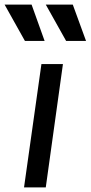

<svg xmlns="http://www.w3.org/2000/svg" viewBox="-85 -819 396 839"><path d="M20 0 96 -539H190L115 0ZM24 -640 -65 -799H53L110 -640ZM204 -640 115 -799H233L291 -640Z"/></svg>

Font: Plus Jakarta Sans Medium
Style: Italic
Weight: 500
Italic angle: -8°
Designer: Gumpita Rahayu
Foundry: Tokotype
Version: Version 2.071; ttfautohint (v1.8.4.7-5d5b);gftools[0.9.29]